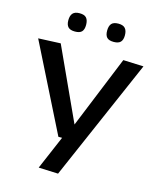

<svg xmlns="http://www.w3.org/2000/svg" viewBox="-137 -840 938 1147"><g transform="rotate(15 331.5 -266.5)"><path d="M213 208 302 0H279L10 -537L148 -543L353 -96L535 -543L661 -538L334 213ZM451 -633Q421 -633 408.5 -646.5Q396 -660 396 -688Q396 -717 408.5 -731.5Q421 -746 451 -746Q480 -746 493 -731.5Q506 -717 506 -688Q506 -660 493 -646.5Q480 -633 451 -633ZM211 -633Q182 -633 169 -646.5Q156 -660 156 -688Q156 -717 169 -731.5Q182 -746 211 -746Q241 -746 253.5 -731.5Q266 -717 266 -688Q266 -660 253.5 -646.5Q241 -633 211 -633Z"/></g></svg>

Font: Georama Extended Medium
Style: Regular
Weight: 500
Width: 7
Designer: Jean-Baptiste Levee
Foundry: Production Type
Version: Version 1.000